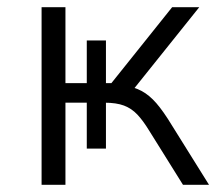

<svg xmlns="http://www.w3.org/2000/svg" viewBox="-20 -511 610 531"><path d="M95 0V-491H161V-281H220V-399H273V-281H288L456 -491H531L342 -255L319 -275Q350 -271 371.5 -259.5Q393 -248 412.5 -225.5Q432 -203 455 -165L558 0H486L393 -149Q376 -177 360 -194Q344 -211 323 -219Q302 -227 268 -227H259L273 -242V-100H220V-227H161V0Z"/></svg>

Font: Nunito Sans 9pt Light
Style: Regular
Weight: 300
Version: Version 3.101;gftools[0.9.27]